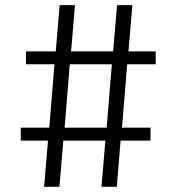

<svg xmlns="http://www.w3.org/2000/svg" viewBox="-20 -720 680 740"><path d="M80.1 -522H194.8L210 -700.2H269L253.9 -522H416L431.2 -700.2H490.2L475.1 -522H580.1V-472.2H470.2L450.2 -228H560.1V-178.2H444.8L430.2 0H371.1L386.2 -178.2H224.1L209 0H149.9L165 -178.2H60.1V-228H169.9L189.9 -472.2H80.1ZM229 -228H391.1L411.1 -472.2H249Z"/></svg>

Font: Abel
Style: Regular
Weight: 400
Designer: Matthew Desmond
Foundry: Matthew Desmond
Version: Version 1.002